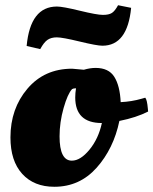

<svg xmlns="http://www.w3.org/2000/svg" viewBox="-20 -703 587 735"><path d="M372 -528Q351 -528 285 -544Q219 -560 197.5 -560Q176 -560 162 -550.5Q148 -541 134 -515L82 -527Q96 -678 198 -678Q220 -678 285.5 -662Q351 -646 374 -646Q397 -646 408.5 -653.5Q420 -661 432 -683L482 -673Q468 -528 372 -528ZM188 12Q110 12 65 -37.5Q20 -87 20 -177Q20 -287 85 -363.5Q150 -440 256 -440L301 -436Q325 -443 346 -443Q396 -443 417.5 -409Q439 -375 442 -312Q484 -314 522 -325L536 -329Q543 -322 546 -287L547 -276Q502 -253 437 -240Q415 -134 350 -61Q285 12 188 12ZM208 -181Q208 -88 255 -88Q288 -88 322.5 -130Q357 -172 370 -232Q268 -232 268 -330Q268 -347 271 -365Q261 -365 256 -362Q239 -344 223.5 -289.5Q208 -235 208 -181Z"/></svg>

Font: Oleo Script Swash Caps
Style: Bold
Weight: 700
Designer: Soytutype
Foundry: Soytutype
Version: Version 1.002